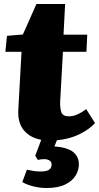

<svg xmlns="http://www.w3.org/2000/svg" viewBox="-20 -692 497 964"><path d="M213 252Q180 252 146.5 243.5Q113 235 92 222L115 160Q134 164 149.5 166.5Q165 169 184 169Q198 169 210.5 166.5Q223 164 231 156Q239 148 239 134Q239 120 228 113.5Q217 107 201.5 107Q186 107 170 111L157 90L187 10Q129 -1 98.5 -39.5Q68 -78 72 -141L88 -432H7L15 -512L95 -519L163 -672H307L299 -518H418L414 -432H296L282 -181Q281 -149 288 -128.5Q295 -108 326 -108Q348 -108 369 -117.5Q390 -127 413 -144L457 -74Q428 -42 377.5 -17.5Q327 7 266 12L253 43Q266 44 286 47Q306 50 327 59Q348 68 362 86.5Q376 105 376 134Q376 162 359.5 189.5Q343 217 307 234.5Q271 252 213 252Z"/></svg>

Font: Literata 18pt Black
Style: Italic
Weight: 900
Italic angle: -2°
Designer: Latin by Veronika Burian and Jose Scaglione. Greek by Irene Vlachou. Cyrillic by Vera Evstafieva
Foundry: TypeTogether
Version: Version 3.103;gftools[0.9.29]